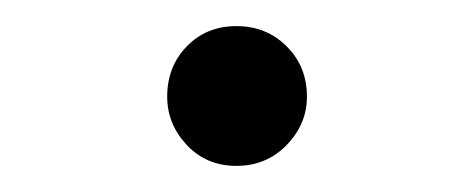

<svg xmlns="http://www.w3.org/2000/svg" viewBox="-20 -433 363 147"><path d="M161 -306Q138 -306 123 -322Q108 -338 108 -359Q108 -382 123 -397.5Q138 -413 161 -413Q184 -413 199.5 -397.5Q215 -382 215 -359Q215 -338 199.5 -322Q184 -306 161 -306Z"/></svg>

Font: Noto Serif SC ExtraLight
Style: Regular
Weight: 200
Designer: Ryoko NISHIZUKA 西塚涼子 (kana & ideographs); Frank Grießhammer (Latin, Greek & Cyrillic); Wenlong ZHANG 张文龙 (bopomofo); San
Foundry: Adobe
Version: Version 2.002-H1;hotconv 1.1.0;makeotfexe 2.6.0